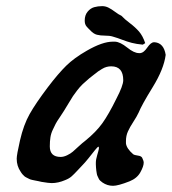

<svg xmlns="http://www.w3.org/2000/svg" viewBox="-20 -600 558 623"><path d="M254.9 -533.2Q254.9 -550.8 264.2 -562Q273.4 -573.2 285.6 -576.7Q297.9 -580.1 311.5 -580.1Q322.3 -580.1 332 -575.2Q341.8 -570.3 353.5 -561.5Q365.2 -552.7 374 -548.8Q383.8 -538.1 401.4 -524.9Q418.9 -511.7 431.2 -497.6Q443.4 -483.4 451.2 -460Q444.3 -455.1 443.4 -455.1Q422.9 -457 407.7 -460.9Q392.6 -464.8 376 -471.2Q359.4 -477.5 345.7 -481.4Q335.9 -484.4 320.8 -484.4Q305.7 -484.4 294.4 -487.3Q283.2 -490.2 272.5 -502Q268.6 -505.9 266.6 -507.8Q264.6 -509.8 261.2 -513.7Q257.8 -517.6 256.3 -522.5Q254.9 -527.3 254.9 -533.2ZM141.6 -125Q141.6 -90.8 176.8 -90.8Q186.5 -90.8 197.8 -96.2Q209 -101.6 216.3 -107.9Q223.6 -114.3 236.3 -126Q249 -137.7 255.9 -142.6Q292 -171.9 312.5 -200.7Q333 -229.5 357.4 -279.3Q379.9 -322.3 379.9 -339.8Q379.9 -384.8 340.8 -384.8Q333 -384.8 325.7 -382.8Q318.4 -380.9 310.5 -376Q302.7 -371.1 298.3 -368.2Q293.9 -365.2 283.7 -356.9Q273.4 -348.6 269.5 -345.7Q257.8 -335.9 248.5 -327.1Q239.3 -318.4 230 -306.2Q220.7 -293.9 216.8 -288.1Q212.9 -282.2 202.1 -264.2Q191.4 -246.1 187.5 -240.2Q183.6 -233.4 173.8 -219.2Q164.1 -205.1 160.6 -198.2Q157.2 -191.4 151.4 -179.2Q145.5 -167 143.6 -154.3Q141.6 -141.6 141.6 -125ZM191.4 -15.6Q168.9 -5.9 147.5 -5.9Q138.7 -5.9 115.2 -9.8Q112.3 -10.7 104.5 -12.2Q96.7 -13.7 94.2 -14.2Q91.8 -14.6 85 -16.1Q78.1 -17.6 75.7 -19Q73.2 -20.5 67.9 -22.9Q62.5 -25.4 59.6 -27.8Q56.6 -30.3 53.2 -34.2Q49.8 -38.1 46.9 -43Q34.2 -61.5 34.2 -85Q34.2 -97.7 44.9 -144.5Q56.6 -195.3 76.2 -230Q95.7 -264.6 134.8 -316.4Q168.9 -361.3 194.8 -386.7Q220.7 -412.1 261.7 -435.5Q312.5 -464.8 345.7 -464.8H353.5Q370.1 -463.9 392.6 -445.8Q415 -427.7 430.7 -427.7H435.5Q446.3 -428.7 458 -445.8Q469.7 -462.9 479.5 -462.9H482.4Q511.7 -460 517.6 -421.9Q511.7 -376 475.6 -317.4Q439.5 -258.8 429.7 -234.4Q423.8 -221.7 412.6 -204.6Q401.4 -187.5 395 -173.3Q388.7 -159.2 388.7 -142.6V-134.8Q390.6 -118.2 412.1 -99.6Q416 -96.7 427.2 -95.2Q438.5 -93.8 441.4 -87.9Q446.3 -78.1 446.3 -72.3Q446.3 -60.5 435.5 -41Q424.8 -21.5 400.4 -11.7Q363.3 2.9 346.7 2.9Q328.1 2.9 312.5 -7.8Q308.6 -10.7 305.2 -13.7Q301.8 -16.6 299.8 -21.5Q297.9 -26.4 296.4 -28.8Q294.9 -31.2 293.9 -37.6Q293 -43.9 292.5 -46.4Q292 -48.8 291.5 -56.6Q291 -64.5 291 -66.4V-72.3Q291 -82 295.4 -96.7Q299.8 -111.3 300.8 -117.2V-121.1Q300.8 -124 299.8 -124Q296.9 -124 288.1 -112.8Q279.3 -101.6 267.1 -86.4Q254.9 -71.3 248 -64.5Q241.2 -57.6 231 -46.4Q220.7 -35.2 212.4 -27.8Q204.1 -20.5 191.4 -15.6Z"/></svg>

Font: Essays1743
Style: Italic
Weight: 500
Italic angle: -10°
Designer: Based on the typeface in a 1743 English translation of the essays of Montaigne.  PostScript/TrueType font designed by Jo
Version: Version 002.100